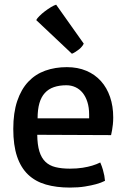

<svg xmlns="http://www.w3.org/2000/svg" viewBox="-20 -804 549 833"><path d="M37.6 -244.6Q37.6 -314.9 54.7 -365.7Q71.8 -416.5 102.5 -449.2Q133.3 -481.9 176 -497.3Q218.8 -512.7 270 -512.7Q317.4 -512.7 354.7 -496.8Q392.1 -481 418 -452.1Q443.8 -423.3 457.5 -383.3Q471.2 -343.3 471.2 -294.9Q471.2 -278.3 469.7 -264.2Q468.3 -250 466.3 -239.7Q464.4 -227.5 461.9 -217.8L141.6 -219.2Q142.1 -175.8 150.9 -147.2Q159.7 -118.7 177 -102.1Q194.3 -85.4 220.7 -78.9Q247.1 -72.3 283.2 -72.3Q314 -72.3 338.4 -76.2Q362.8 -80.1 379.9 -85.4Q399.4 -91.3 415 -99.1Q422.4 -82 426.5 -67.4Q430.7 -52.7 432.6 -42Q434.6 -29.3 435.5 -19.5Q419.4 -11.2 396.5 -4.9Q377 0.5 348.6 5.1Q320.3 9.8 283.2 9.8Q224.6 9.8 179 -3.4Q133.3 -16.6 101.8 -46.6Q70.3 -76.7 54 -125.2Q37.6 -173.8 37.6 -244.6ZM366.7 -290.5V-307.1Q366.7 -337.9 359.1 -361.6Q351.6 -385.3 338.4 -401.4Q325.2 -417.5 307.1 -425.8Q289.1 -434.1 268.1 -434.1Q237.3 -434.1 213.9 -426Q190.4 -418 174.6 -400.6Q158.7 -383.3 150.9 -356Q143.1 -328.6 143.1 -290.5ZM137.2 -716.8Q140.6 -724.1 151.1 -734.6Q161.6 -745.1 174.8 -755.1Q188 -765.1 201.4 -773.2Q214.8 -781.2 223.6 -783.7L343.3 -614.7Q340.8 -608.9 335.4 -602.3Q330.1 -595.7 322.8 -589.8Q315.4 -584 307.4 -578.9Q299.3 -573.7 292 -570.8Z"/></svg>

Font: Basic
Style: Regular
Weight: 400
Designer: Magnus Gaarde
Foundry: Magnus Gaarde
Version: Version 1.003; ttfautohint (v1.1) -l 6 -r 16 -G 0 -x 16 -D l